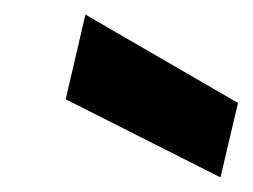

<svg xmlns="http://www.w3.org/2000/svg" viewBox="-20 -781 346 263"><path d="M282 -538 70 -645 97 -761 306 -640Z"/></svg>

Font: DM Sans 20pt Black
Style: Italic
Weight: 900
Italic angle: -10°
Version: Version 4.004;gftools[0.9.30]